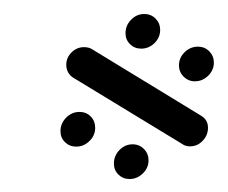

<svg xmlns="http://www.w3.org/2000/svg" viewBox="-20 -539 333 281"><path d="M241.9 -443.3Q241.9 -454.4 250.2 -462.6Q258.5 -470.7 269.6 -470.7Q279.6 -470.7 286.3 -463.9Q293 -457 293 -447.4Q293 -436.3 284.6 -428.1Q276.3 -420 265.2 -420Q255.6 -420 248.7 -426.9Q241.9 -433.7 241.9 -443.3ZM68.5 -347Q68.5 -358.5 76.9 -366.9Q85.2 -375.2 96.3 -375.2Q106.3 -375.2 112.8 -368.5Q119.3 -361.9 119.3 -351.9Q119.3 -340.7 110.9 -332.6Q102.6 -324.4 91.5 -324.4Q81.9 -324.4 75.2 -330.9Q68.5 -337.4 68.5 -347ZM146.7 -299.6Q146.7 -311.1 154.8 -319.4Q163 -327.8 174.1 -327.8Q184.1 -327.8 190.7 -320.9Q197.4 -314.1 197.4 -304.4Q197.4 -293.3 189.1 -285.2Q180.7 -277 169.6 -277Q160 -277 153.3 -283.5Q146.7 -290 146.7 -299.6ZM77 -444.1Q77 -454.8 84.8 -462.4Q92.6 -470 103 -470Q110.4 -470 115.2 -466.7L274.4 -369.6Q284.4 -363.7 284.4 -351.9Q284.4 -341.1 276.7 -333Q268.9 -324.8 258.1 -324.8Q251.1 -324.8 246.3 -328.5L86.7 -425.6Q82.2 -428.5 79.6 -433.3Q77 -438.1 77 -444.1ZM163.7 -490.4Q163.7 -501.9 171.9 -510.2Q180 -518.5 191.1 -518.5Q201.1 -518.5 207.8 -511.7Q214.4 -504.8 214.4 -495.2Q214.4 -484.1 206.1 -475.9Q197.8 -467.8 186.7 -467.8Q177 -467.8 170.4 -474.3Q163.7 -480.7 163.7 -490.4Z"/></svg>

Font: 26F Galaxy Sans Medium
Style: Italic
Weight: 500
Italic angle: -5°
Designer: C₂₉H₂₅N₃O₅
Version: Version 1.200